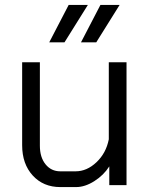

<svg xmlns="http://www.w3.org/2000/svg" viewBox="-20 -752 610 780"><path d="M70 -162V-499H142V-160Q142 -113 165 -84.5Q188 -56 225 -56H287Q333 -56 372 -93Q411 -130 422 -186V-499H494V0H424V-76Q401 -40 363 -16Q325 8 289 8H225Q156 8 113 -39Q70 -86 70 -162ZM259 -732H337L242 -580H180ZM388 -732H466L371 -580H309Z"/></svg>

Font: Stavian Regular
Style: Regular
Weight: 400
Version: Version 1.000; ttfautohint (v1.6)